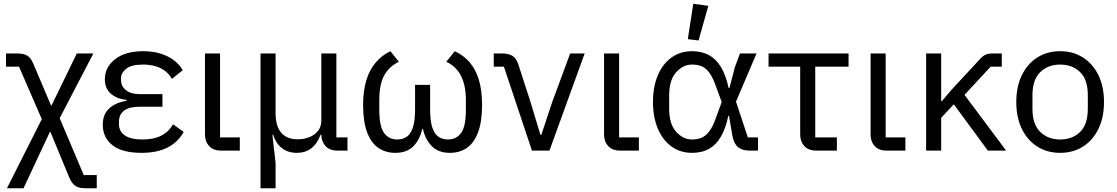

<svg xmlns="http://www.w3.org/2000/svg" viewBox="-20 -800 5932 1020"><path d="M12 -516H72Q108 -516 126.5 -503.5Q145 -491 158 -459L251 -240H254L388 -516H476L297 -172L425 130H494V200H434Q398 200 379.5 187Q361 174 348 143L248 -99H245L105 200H17L202 -167L81 -446H12Z M899 -140 956 -99Q925 -44 869.5 -16Q814 12 732 12Q628 12 577 -29Q526 -70 526 -137Q526 -191 558.5 -222.5Q591 -254 653 -265V-269Q599 -275 568 -303Q537 -331 537 -379Q537 -443 591.5 -485.5Q646 -528 741 -528Q791 -528 832 -515.5Q873 -503 903 -480.5Q933 -458 951 -427L893 -381Q880 -405 858.5 -422Q837 -439 807 -448Q777 -457 740 -457Q677 -457 650 -434.5Q623 -412 623 -386V-374Q623 -342 649 -321Q675 -300 721 -300H843V-233H721Q667 -233 639.5 -212.5Q612 -192 612 -153V-141Q612 -102 643.5 -80.5Q675 -59 737 -59Q797 -59 837 -79.5Q877 -100 899 -140Z M1254 -70V0H1154Q1113 0 1091 -24Q1069 -48 1069 -85V-516H1149V-70Z M1444 200H1364V-516H1444V-199Q1444 -130 1474 -95Q1504 -60 1562 -60Q1594 -60 1622.5 -71Q1651 -82 1669 -104Q1687 -126 1687 -160V-516H1767V-70H1826V0H1772Q1730 0 1708.5 -25Q1687 -50 1687 -87V-89L1732 -84H1683Q1665 -36 1633.5 -12Q1602 12 1557 12Q1509 12 1477 -13.5Q1445 -39 1431 -84H1427L1444 65Z M2265 -349V-217Q2265 -158 2276.5 -123Q2288 -88 2309.5 -73.5Q2331 -59 2360 -59Q2404 -59 2429.5 -93.5Q2455 -128 2455 -217V-269Q2455 -345 2429.5 -396Q2404 -447 2351 -472L2396 -528Q2443 -506 2475 -469Q2507 -432 2524 -376Q2541 -320 2541 -242Q2541 -153 2519.5 -96.5Q2498 -40 2460 -14Q2422 12 2370 12Q2309 12 2274 -23.5Q2239 -59 2227 -115H2223Q2211 -59 2176.5 -23.5Q2142 12 2080 12Q2029 12 1990.5 -14Q1952 -40 1930.5 -96.5Q1909 -153 1909 -242Q1909 -317 1926 -373Q1943 -429 1975.5 -467.5Q2008 -506 2054 -528L2099 -472Q2045 -445 2020 -397.5Q1995 -350 1995 -269V-217Q1995 -128 2020.5 -93.5Q2046 -59 2090 -59Q2120 -59 2141 -73.5Q2162 -88 2173.5 -123Q2185 -158 2185 -217V-349Z M2899 0H2806L2657 -446H2603V-516H2648Q2681 -516 2702 -503.5Q2723 -491 2734 -457L2798 -259L2851 -84H2856L2914 -259L3009 -516H3086Z M3374 -70V0H3274Q3233 0 3211 -24Q3189 -48 3189 -85V-516H3269V-70Z M4007 -70V0H3962Q3922 0 3900 -19Q3878 -38 3870 -83L3853 -184H3849Q3836 -120 3811 -76Q3786 -32 3748 -10Q3710 12 3656 12Q3594 12 3547.5 -21.5Q3501 -55 3475 -116Q3449 -177 3449 -258Q3449 -340 3475 -400.5Q3501 -461 3547.5 -494.5Q3594 -528 3656 -528Q3709 -528 3747.5 -506.5Q3786 -485 3811.5 -441.5Q3837 -398 3851 -332H3855L3884 -443L3911 -516H3999L3890 -260L3953 -70ZM3656 -59Q3686 -59 3708.5 -69Q3731 -79 3749 -103.5Q3767 -128 3783 -173L3814 -258L3783 -343Q3767 -388 3749 -413Q3731 -438 3708.5 -447.5Q3686 -457 3656 -457Q3609 -457 3572 -416Q3535 -375 3535 -294V-222Q3535 -141 3572 -100Q3609 -59 3656 -59ZM3743 -769 3691 -585 3634 -592 3663 -780Z M4426 0H4316Q4275 0 4253 -24Q4231 -48 4231 -85V-446H4063V-516H4488V-446H4311V-70H4426Z M4790 -70V0H4690Q4649 0 4627 -24Q4605 -48 4605 -85V-516H4685V-70Z M5228 0 5047 -246 4980 -174V0H4900V-516H4980V-263H4984L5034 -322L5187 -487Q5202 -504 5217 -510Q5232 -516 5253 -516H5302V-446H5243L5104 -296L5325 0Z M5612 12Q5543 12 5490.5 -21.5Q5438 -55 5408.5 -115.5Q5379 -176 5379 -258Q5379 -340 5408.5 -400.5Q5438 -461 5490.5 -494.5Q5543 -528 5612 -528Q5681 -528 5733.5 -494.5Q5786 -461 5815.5 -400.5Q5845 -340 5845 -258Q5845 -176 5815.5 -115.5Q5786 -55 5733.5 -21.5Q5681 12 5612 12ZM5612 -59Q5677 -59 5718 -99Q5759 -139 5759 -221V-295Q5759 -377 5718 -417Q5677 -457 5612 -457Q5548 -457 5506.5 -417Q5465 -377 5465 -295V-221Q5465 -139 5506.5 -99Q5548 -59 5612 -59Z"/></svg>

Font: IBM Plex Sans
Style: Regular
Weight: 400
Designer: Mike Abbink, Paul van der Laan, Pieter van Rosmalen
Foundry: Bold Monday
Version: Version 3.201